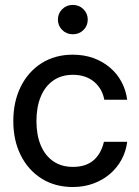

<svg xmlns="http://www.w3.org/2000/svg" viewBox="-20 -750 568 782"><path d="M276.4 11.7Q204.1 11.7 149.4 -22.7Q94.7 -57.1 64.5 -117.7Q34.2 -178.2 34.2 -256.8Q34.2 -335.9 64.5 -397Q94.7 -458 149.4 -492.7Q204.1 -527.3 276.4 -527.3Q321.8 -527.3 359.9 -513.7Q397.9 -500 427.2 -475.3Q456.5 -450.7 474.6 -417.2Q492.7 -383.8 498 -343.8H404.8Q400.9 -365.7 390.4 -384.3Q379.9 -402.8 363.8 -416.5Q347.7 -430.2 326.2 -437.7Q304.7 -445.3 276.9 -445.3Q230.5 -445.3 197 -422.1Q163.6 -398.9 146 -356.4Q128.4 -314 128.4 -256.8Q128.4 -200.2 146 -158.2Q163.6 -116.2 196.8 -93.3Q230 -70.3 276.9 -70.3Q304.7 -70.3 325.7 -77.4Q346.7 -84.5 362.1 -98.1Q377.4 -111.8 387.7 -130.6Q397.9 -149.4 403.3 -172.4H498Q493.2 -133.3 474.9 -99.6Q456.5 -65.9 427.2 -41Q397.9 -16.1 359.6 -2.2Q321.3 11.7 276.4 11.7ZM276.9 -610.4Q251 -610.4 233.4 -627.9Q215.8 -645.5 215.8 -670.4Q215.8 -695.3 233.4 -712.6Q251 -730 276.4 -730Q302.2 -730 319.8 -712.6Q337.4 -695.3 337.4 -669.9Q337.4 -645 319.8 -627.7Q302.2 -610.4 276.9 -610.4Z"/></svg>

Font: Inter Cardless Display
Style: Regular
Weight: 400
Designer: Rasmus Andersson
Foundry: rsms
Version: Version 4.001;git-9221beed3